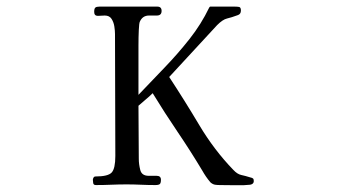

<svg xmlns="http://www.w3.org/2000/svg" viewBox="-20 -560 1040 581"><path d="M748 -12Q748 -3 737 -1Q721 1 692.5 0.5Q664 0 645 0Q638 0 631 -1Q624 -2 617 -8Q610 -16 603.5 -25.5Q597 -35 592 -44Q556 -104 517 -161.5Q478 -219 442 -278Q432 -268 421 -259Q410 -250 399 -240Q399 -200 399.5 -159.5Q400 -119 400 -79Q400 -63 404.5 -45.5Q409 -28 430 -28H454Q467 -28 467 -16Q467 -6 463.5 -3Q460 0 450 0Q428 0 406.5 -1Q385 -2 363 -2Q340 -2 316.5 -1Q293 0 270 0Q263 0 262 -6Q261 -12 261 -16Q261 -19 263 -22.5Q265 -26 269 -26Q307 -26 318 -38Q329 -50 329 -88Q329 -180 328.5 -272.5Q328 -365 328 -457Q328 -467 326 -480Q324 -493 317.5 -503Q311 -513 297 -513Q292 -513 286.5 -512.5Q281 -512 276 -512Q265 -512 265 -524Q265 -534 268.5 -537Q272 -540 281 -540H456Q469 -540 469 -527Q469 -513 454.5 -513Q440 -513 431 -513Q411 -513 403 -494Q401 -490 400 -469Q399 -448 399 -421.5Q399 -395 399 -373Q399 -351 399 -344V-273Q437 -313 477.5 -355Q518 -397 553.5 -442Q589 -487 613 -537Q615 -540 616 -540H690Q698 -540 703.5 -539Q709 -538 709 -528Q709 -517 699 -514Q680 -507 667 -504Q654 -501 637 -484L492 -327Q538 -257 583 -181.5Q628 -106 686 -46Q698 -33 710 -30.5Q722 -28 738 -23Q743 -22 745.5 -20Q748 -18 748 -12Z"/></svg>

Font: Kaisei Tokumin
Style: Regular
Weight: 400
Designer: Font-Kai, 金井和夫
Foundry: KAZUO KANAI
Version: Version 5.003